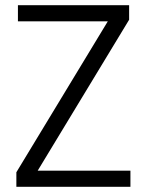

<svg xmlns="http://www.w3.org/2000/svg" viewBox="-20 -719 565 739"><path d="M477 -643 125 -62H482V0H43V-56L395 -637H49V-699H477Z"/></svg>

Font: Poppins Light
Style: Regular
Weight: 300
Designer: Ninad Kale (Devanagari), Jonny Pinhorn (Latin)
Version: Version 5.002